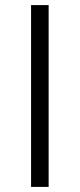

<svg xmlns="http://www.w3.org/2000/svg" viewBox="-20 -734 313 754"><path d="M102 -714H171V0H102Z"/></svg>

Font: Josefin Sans
Style: Regular
Weight: 400
Designer: Santiago Orozco
Foundry: Typemade
Version: Version 1.0